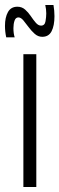

<svg xmlns="http://www.w3.org/2000/svg" viewBox="-55 -752 239 772"><path d="M39 0V-534H91V0ZM-30 -602Q-35 -625 -35 -648Q-35 -682 -23 -703.5Q-11 -725 15 -725Q33 -725 46 -713.5Q59 -702 69 -687Q79 -672 89 -660.5Q99 -649 110 -649Q125 -649 128 -666.5Q131 -684 131 -698Q131 -715 127 -732H160Q164 -709 164 -687Q164 -649 152.5 -626.5Q141 -604 115 -604Q98 -604 84.5 -616Q71 -628 60 -643Q49 -658 39 -670Q29 -682 19 -682Q8 -682 3.5 -669Q-1 -656 -1 -639Q-1 -617 4 -602Z"/></svg>

Font: Georama ExtraCondensed Light
Style: Regular
Weight: 300
Width: 2
Designer: Jean-Baptiste Levee
Foundry: Production Type
Version: Version 1.000